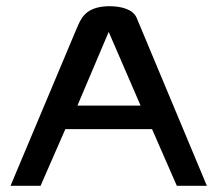

<svg xmlns="http://www.w3.org/2000/svg" viewBox="-20 -600 701 620"><path d="M14 0H111L191 -183H471L551 0H648L421 -543C409 -570 372 -580 332 -580C252 -579 240 -535 228 -509ZM230 -259 331 -497 434 -259Z"/></svg>

Font: Charger Pro
Style: ExBdSuExt
Weight: 400
Designer: Jasper
Foundry: Cannot Into Space Fonts
Version: Version 1.09